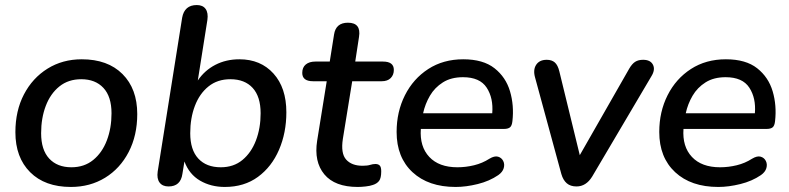

<svg xmlns="http://www.w3.org/2000/svg" viewBox="-20 -732 3129 761"><path d="M261 9Q158 9 99.5 -49.5Q41 -108 41 -208Q41 -293 75 -358Q109 -423 168.5 -460Q228 -497 304 -497Q407 -497 465.5 -438.5Q524 -380 524 -280Q524 -195 490 -129.5Q456 -64 396.5 -27.5Q337 9 261 9ZM263 -69Q314 -69 349.5 -98Q385 -127 403.5 -175.5Q422 -224 422 -283Q422 -349 390 -383.5Q358 -418 302 -418Q251 -418 215.5 -389.5Q180 -361 161.5 -312.5Q143 -264 143 -204Q143 -138 175 -103.5Q207 -69 263 -69Z M871 9Q816 9 773 -16Q730 -41 711 -92L703 -43Q696 7 648 7Q624 7 612.5 -8.5Q601 -24 605 -52L702 -662Q711 -712 760 -712Q784 -712 795 -696.5Q806 -681 802 -653L764 -413Q791 -453 833.5 -475Q876 -497 929 -497Q1013 -497 1064 -440.5Q1115 -384 1115 -287Q1115 -206 1086 -138.5Q1057 -71 1002.5 -31Q948 9 871 9ZM855 -69Q906 -69 941 -98Q976 -127 994.5 -175.5Q1013 -224 1013 -283Q1013 -349 981.5 -383.5Q950 -418 893 -418Q842 -418 806.5 -389.5Q771 -361 752.5 -312.5Q734 -264 734 -204Q734 -138 766 -103.5Q798 -69 855 -69Z M1398 9Q1307 9 1265.5 -41Q1224 -91 1237 -174L1275 -410H1221Q1178 -410 1178 -443Q1178 -465 1192 -476.5Q1206 -488 1230 -488H1287L1304 -595Q1311 -642 1359 -642Q1412 -642 1403 -586L1388 -488H1498Q1541 -488 1541 -455Q1541 -435 1528.5 -422.5Q1516 -410 1493 -410H1376L1339 -182Q1330 -124 1352 -99.5Q1374 -75 1417 -75Q1436 -75 1447 -78.5Q1458 -82 1468 -82Q1479 -82 1485 -76Q1491 -70 1491 -53Q1491 -26 1482.5 -15Q1474 -4 1458 1Q1447 5 1429.5 7Q1412 9 1398 9Z M1786 9Q1678 9 1615 -49.5Q1552 -108 1552 -209Q1552 -289 1585 -354.5Q1618 -420 1677.5 -458.5Q1737 -497 1816 -497Q1895 -497 1940 -461.5Q1985 -426 2001.5 -370Q2018 -314 2011 -252Q2009 -233 2001 -227Q1993 -221 1978 -221H1648Q1643 -151 1681.5 -110Q1720 -69 1793 -69Q1826 -69 1859 -77Q1892 -85 1920 -103Q1940 -115 1954 -111Q1968 -107 1974.5 -94Q1981 -81 1976.5 -65.5Q1972 -50 1955 -38Q1920 -14 1873.5 -2.5Q1827 9 1786 9ZM1815 -426Q1768 -426 1735.5 -405.5Q1703 -385 1684 -352.5Q1665 -320 1657 -283H1931Q1936 -343 1909 -384.5Q1882 -426 1815 -426Z M2265 7Q2241 7 2226.5 -5.5Q2212 -18 2205 -42L2101 -424Q2092 -455 2105 -475Q2118 -495 2147 -495Q2167 -495 2179 -484.5Q2191 -474 2197 -449L2278 -117L2474 -460Q2485 -479 2497.5 -487Q2510 -495 2529 -495Q2558 -495 2568 -475.5Q2578 -456 2562 -430L2327 -32Q2303 7 2265 7Z M2827 9Q2719 9 2656 -49.5Q2593 -108 2593 -209Q2593 -289 2626 -354.5Q2659 -420 2718.5 -458.5Q2778 -497 2857 -497Q2936 -497 2981 -461.5Q3026 -426 3042.5 -370Q3059 -314 3052 -252Q3050 -233 3042 -227Q3034 -221 3019 -221H2689Q2684 -151 2722.5 -110Q2761 -69 2834 -69Q2867 -69 2900 -77Q2933 -85 2961 -103Q2981 -115 2995 -111Q3009 -107 3015.5 -94Q3022 -81 3017.5 -65.5Q3013 -50 2996 -38Q2961 -14 2914.5 -2.5Q2868 9 2827 9ZM2856 -426Q2809 -426 2776.5 -405.5Q2744 -385 2725 -352.5Q2706 -320 2698 -283H2972Q2977 -343 2950 -384.5Q2923 -426 2856 -426Z"/></svg>

Font: Nunito SemiBold
Style: Italic
Weight: 600
Italic angle: -9°
Designer: Vernon Adams
Foundry: Vernon Adams
Version: Version 3.601; ttfautohint (v1.8.2.53-6de2)